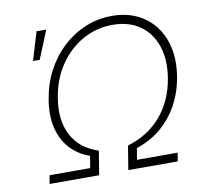

<svg xmlns="http://www.w3.org/2000/svg" viewBox="-81 -826 984 915"><g transform="rotate(-10 411.0 -368.5)"><path d="M86.4 0 93.3 -41H290L299.8 -98.6Q240.2 -119.6 203.1 -162.1Q166 -204.6 152.8 -264.4Q139.6 -324.2 151.9 -397.9Q164.1 -472.2 197 -534.2Q230 -596.2 279.1 -641.6Q328.1 -687 388.9 -712.2Q449.7 -737.3 517.6 -737.3Q585 -737.3 637.9 -712.2Q690.9 -687 725.3 -641.6Q759.8 -596.2 772.7 -534.2Q785.6 -472.2 773.4 -397.9Q761.2 -324.2 728 -263.9Q694.8 -203.6 643.6 -160.6Q592.3 -117.7 525.9 -96.7L516.6 -41H713.4L706.5 0H467.3L486.3 -115.7Q585.9 -145 648.7 -218.3Q711.4 -291.5 729 -397.9Q743.7 -485.8 720.9 -553Q698.2 -620.1 644.8 -657.5Q591.3 -694.8 512.7 -694.8Q434.6 -694.8 367.9 -657.5Q301.3 -620.1 255.9 -553Q210.4 -485.8 196.3 -397.9Q178.7 -291.5 216.8 -218.3Q254.9 -145 345.2 -115.7L326.2 0ZM110.4 -590.8 151.4 -727.5H198.7L142.6 -590.8Z"/></g></svg>

Font: Inter ExtraLight
Style: Italic
Weight: 250
Italic angle: -9.3988°
Designer: Rasmus Andersson
Foundry: rsms
Version: Version 4.001;git-66647c0bb